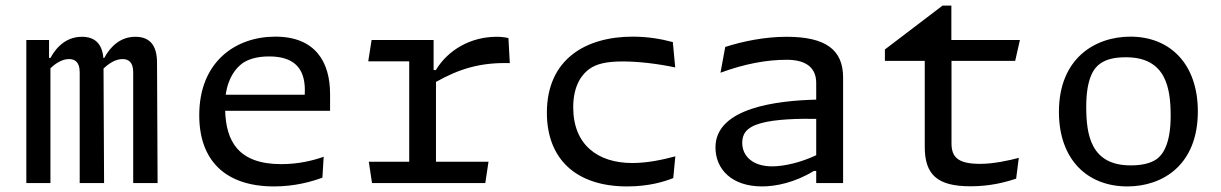

<svg xmlns="http://www.w3.org/2000/svg" viewBox="-20 -657 4380 689"><path d="M353.5 0 351.5 -411C372 -430.5 395 -445 420 -445C440 -445 458 -435 458 -398V0H545.5L543.5 -432C543.5 -495 517 -525 466 -525C414.5 -525 378 -493.5 354 -449H351C346.5 -500.5 320 -525 274 -525C222.5 -525 185 -493.5 161 -449H156V-513.5H74.5V0H161V-412C181 -431 203.5 -445 228 -445C248 -445 266 -435 266 -398V0Z M849.5 -429.5C868 -443 899.5 -454.5 945.5 -454.5C1032.5 -454.5 1074 -414.5 1074 -333.5L1073.5 -317H790C799 -381.5 828.5 -414 849.5 -429.5ZM695 -243.5C695 -82 787.5 12 963.5 12C1038.5 12 1099.5 -5.5 1137 -19.5L1141.5 -94.5C1102.5 -80.5 1050 -68 989.5 -68C833.5 -68 791.5 -152 788 -259.5H1164.5V-319.5C1164.5 -433.5 1112.5 -525.5 968 -525.5C825.5 -525.5 695 -435.5 695 -243.5Z M1536 -513.5H1313.5L1301.5 -437H1448.5V-76.5H1303.5L1315 0H1721.5L1733 -76.5H1544.5V-363C1627.5 -409.5 1702.5 -433.5 1809.5 -430.5L1804.5 -520.5C1790.5 -523.5 1777 -525 1762.5 -525C1670 -525 1588.5 -479 1544 -405.5H1536Z M2250.5 -525.5C2082 -525.5 1942.5 -444.5 1942.5 -252.5C1942.5 -87 2046.5 12 2230.5 12C2308.5 12 2363.5 -5 2396 -18L2403.5 -96C2357 -83.5 2302.5 -72 2249 -72C2125 -72 2037 -137.5 2037 -272C2037 -353.5 2071 -392.5 2095 -409.5C2120 -427.5 2155 -436.5 2215 -436.5C2272 -436.5 2342 -428 2403 -415L2394.5 -506C2351.5 -517.5 2303.5 -525.5 2250.5 -525.5Z M3005.5 0V-379C3005.5 -478 2943.5 -525 2803 -525C2723.5 -525 2644.5 -508.5 2582.5 -488.5L2565.5 -396C2650.5 -427.5 2730.5 -442.5 2803 -442.5C2863.5 -442.5 2909 -421 2909 -359V-299.5C2773.5 -296 2547.5 -272 2547.5 -128C2547.5 -50.5 2605 12 2715 12C2763 12 2832 -1.5 2900.5 -43.5H2909V0ZM2643.5 -144.5C2643.5 -174.5 2656.5 -199.5 2709 -214.5C2762.5 -230 2850 -231.5 2909 -230.5V-100C2853 -73.5 2793 -60 2750.5 -60C2683 -60 2643.5 -95.5 2643.5 -144.5Z M3155.5 -438.5H3298.5V-130.5C3298.5 -29.5 3344 11.5 3463 11.5C3531 11.5 3585 -2 3626.5 -16L3636 -90.5C3602 -81.5 3546.5 -69 3497 -69C3415.5 -69 3394.5 -94.5 3394.5 -143.5V-438.5H3623L3640 -513.5H3394V-637H3362.5L3155.5 -479.5Z M4025.5 12C4153.5 12 4278.5 -66 4278.5 -257C4278.5 -428.5 4178 -525.5 4036.5 -525.5C3910 -525.5 3780 -448 3780 -255.5C3780 -85 3881.5 12 4025.5 12ZM4037.5 -63.5C3894.5 -63.5 3878 -173 3878 -274.5C3878 -376.5 3906 -414 3928.5 -429C3950.5 -444.5 3979.5 -451.5 4020.5 -451.5C4164 -451.5 4181 -341.5 4181 -241C4181 -138.5 4151.5 -100.5 4130 -85.5C4108.5 -71 4078.5 -63.5 4037.5 -63.5Z"/></svg>

Font: Monaspace Argon
Style: Regular
Weight: 400
Designer: Riley Cran & the Lettermatic Team
Foundry: Lettermatic
Version: Version 1.200 (Monaspace Argon)